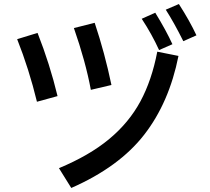

<svg xmlns="http://www.w3.org/2000/svg" viewBox="-20 -892 1040 951"><path d="M888 -688Q841 -782 801 -844L866 -872Q920 -788 953 -717ZM768 -644Q732 -723 682 -799L749 -829Q803 -741 834 -673ZM430 -447Q404 -587 346 -753L449 -779Q499 -629 532 -471ZM163 -388Q124 -549 65 -698L166 -729Q227 -574 265 -416ZM272 -59Q423 -122 521 -203.5Q619 -285 675.5 -390Q732 -495 759 -636L864 -615Q818 -384 694 -224.5Q570 -65 333 39Z"/></svg>

Font: IBM Plex Sans JP Medm
Style: Regular
Weight: 500
Designer: Mike Abbink; Paul van der Laan; Pieter van Rosmalen; Wujin Sim; Yejin Wi; Jinhee Kim; Boomi Park; Yona Kim; Kichan Ma
Foundry: Sandoll Inc.
Version: Version 1.002